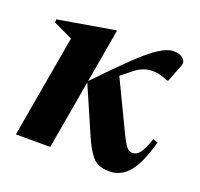

<svg xmlns="http://www.w3.org/2000/svg" viewBox="-91 -567 705 677"><g transform="rotate(20 261.0 -228.0)"><path d="M29 0 96 -384 24 -418V-430L236 -466H239L204 -264Q276 -339 322.5 -383.5Q369 -428 399.5 -447Q430 -466 451 -466Q463 -466 471.5 -463.5Q480 -461 485 -457Q490 -453 493.5 -448Q497 -443 497 -436Q497 -434 495 -428L469 -362L465 -361L449 -367Q442 -370 431 -372.5Q420 -375 404 -375Q374 -375 345 -354L301 -319L394 -125Q405 -103 414.5 -91Q424 -79 437 -79Q453 -79 465 -95Q477 -111 490 -150L508 -144Q486 -62 456 -26Q426 10 382 10Q338 10 317 -16.5Q296 -43 280 -81L203 -258V-259L158 0Z"/></g></svg>

Font: Spectral
Style: Bold Italic
Weight: 700
Italic angle: -10°
Designer: Jean-Baptiste Levee
Foundry: Production Type
Version: Version 2.001